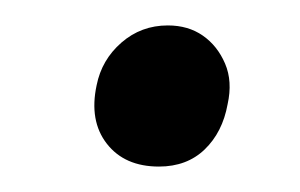

<svg xmlns="http://www.w3.org/2000/svg" viewBox="-20 -350 236 151"><path d="M105 -219Q78 -219 64 -237Q50 -255 56 -283Q60 -303 75.5 -316.5Q91 -330 112 -330Q128 -330 139.5 -322Q151 -314 157 -300Q163 -286 159 -268Q155 -246 141 -232.5Q127 -219 105 -219Z"/></svg>

Font: Vollkorn
Style: Italic
Weight: 400
Italic angle: -11°
Designer: Friedrich Althausen
Foundry: Friedrich Althausen
Version: Version 5.001